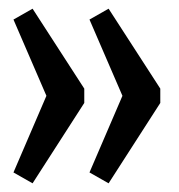

<svg xmlns="http://www.w3.org/2000/svg" viewBox="-20 -541 411 442"><path d="M230 -119 186 -144 275 -351V-290L186 -496L230 -521L349 -337V-304ZM55 -119 11 -144 100 -351V-290L11 -496L55 -521L174 -337V-304Z"/></svg>

Font: Pathway Extreme Condensed Medium
Style: Regular
Weight: 500
Width: 3
Version: Version 1.001;gftools[0.9.26]